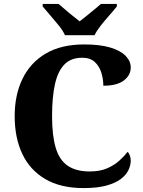

<svg xmlns="http://www.w3.org/2000/svg" viewBox="-20 -951 730 981"><path d="M407 10Q290 10 211.5 -36Q133 -82 94 -164.5Q55 -247 55 -358Q55 -466 95 -548.5Q135 -631 214 -677.5Q293 -724 410 -724Q490 -724 542.5 -708.5Q595 -693 621.5 -666Q648 -639 648 -606Q648 -567 613 -540Q578 -513 508 -513Q508 -546 498 -579Q488 -612 464.5 -634Q441 -656 400 -656Q342 -656 308.5 -621Q275 -586 260.5 -519.5Q246 -453 246 -358Q246 -259 264.5 -196.5Q283 -134 325.5 -104.5Q368 -75 438 -75Q491 -75 527.5 -91Q564 -107 589.5 -130Q615 -153 632 -175Q640 -168 644 -155Q648 -142 648 -130Q648 -108 637 -83.5Q626 -59 599.5 -38Q573 -17 526 -3.5Q479 10 407 10ZM312 -771Q302 -794 280.5 -820.5Q259 -847 236.5 -873Q214 -899 198 -918V-931H279Q292 -921 311 -904Q330 -887 351 -870.5Q372 -854 387 -842Q402 -854 423 -870.5Q444 -887 464 -904Q484 -921 496 -931H577V-918Q562 -899 539 -873Q516 -847 495 -820.5Q474 -794 463 -771Z"/></svg>

Font: Noto Serif Hebrew ExtraBold
Style: Regular
Weight: 800
Version: Version 2.003